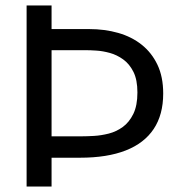

<svg xmlns="http://www.w3.org/2000/svg" viewBox="-20 -680 650 700"><path d="M126 -105V-183H278Q297 -183 323 -184.5Q349 -186 376.5 -193Q404 -200 427.5 -217Q451 -234 466 -264.5Q481 -295 481 -343Q481 -389 466.5 -418Q452 -447 429 -463.5Q406 -480 380.5 -487Q355 -494 332 -495.5Q309 -497 295 -497H126V-574H305Q362 -574 411 -560Q460 -546 496.5 -517Q533 -488 554 -444Q575 -400 575 -339Q575 -262 540.5 -210Q506 -158 438.5 -131.5Q371 -105 272 -105ZM77 0V-660H168V0Z"/></svg>

Font: Bricolage Grotesque 36pt
Style: Regular
Weight: 400
Designer: Mathieu Triay
Foundry: Atelier Triay
Version: Version 1.001;gftools[0.9.33.dev8+g029e19f]